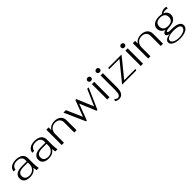

<svg xmlns="http://www.w3.org/2000/svg" viewBox="428 -2401 4332 4332"><g transform="rotate(-45 2594.0 -235.0)"><path d="M58 -140Q58 -217 118.5 -257.5Q179 -298 295 -298H446V-335Q446 -397 407 -430Q368 -463 294 -463Q225 -463 183.5 -432Q142 -401 134 -345H74Q84 -420 142 -460Q200 -500 296 -500Q403 -500 460.5 -454.5Q518 -409 518 -324V-161Q518 -76 533 0H464Q453 -46 450 -92Q388 10 251 10Q157 10 107.5 -29Q58 -68 58 -140ZM446 -197V-261H314Q220 -261 175 -232Q130 -203 130 -141Q130 -84 166 -55Q202 -26 271 -26Q319 -26 359 -49Q399 -72 422.5 -111.5Q446 -151 446 -197Z M655 -140Q655 -217 715.5 -257.5Q776 -298 892 -298H1043V-335Q1043 -397 1004 -430Q965 -463 891 -463Q822 -463 780.5 -432Q739 -401 731 -345H671Q681 -420 739 -460Q797 -500 893 -500Q1000 -500 1057.5 -454.5Q1115 -409 1115 -324V-161Q1115 -76 1130 0H1061Q1050 -46 1047 -92Q985 10 848 10Q754 10 704.5 -29Q655 -68 655 -140ZM1043 -197V-261H911Q817 -261 772 -232Q727 -203 727 -141Q727 -84 763 -55Q799 -26 868 -26Q916 -26 956 -49Q996 -72 1019.5 -111.5Q1043 -151 1043 -197Z M1264 -490H1337V-402Q1362 -448 1413 -474Q1464 -500 1529 -500Q1626 -500 1682 -450Q1738 -400 1738 -314V0H1665V-324Q1665 -389 1625.5 -426Q1586 -463 1516 -463Q1435 -463 1386 -412.5Q1337 -362 1337 -279V0H1264Z M1809 -490H1888L2054 -110L2201 -500H2231L2398 -101L2569 -490H2614L2395 10H2368L2204 -381L2056 10H2031Z M2697 -609Q2697 -633 2713.5 -648.5Q2730 -664 2755 -664Q2780 -664 2796.5 -648.5Q2813 -633 2813 -609Q2813 -585 2797 -570Q2781 -555 2755 -555Q2729 -555 2713 -570Q2697 -585 2697 -609ZM2718 -490H2791V0H2718Z M2974 -609Q2974 -633 2990.5 -648.5Q3007 -664 3032 -664Q3057 -664 3073.5 -648.5Q3090 -633 3090 -609Q3090 -585 3074 -570Q3058 -555 3032 -555Q3006 -555 2990 -570Q2974 -585 2974 -609ZM2814 148 2841 103Q2869 146 2913 146Q2956 146 2975.5 104.5Q2995 63 2995 -26V-490H3068V-43Q3068 184 2918 184Q2853 184 2814 148Z M3560 -453H3227L3240 -490H3664L3297 -38H3657L3643 0H3192Z M3766 -609Q3766 -633 3782.5 -648.5Q3799 -664 3824 -664Q3849 -664 3865.5 -648.5Q3882 -633 3882 -609Q3882 -585 3866 -570Q3850 -555 3824 -555Q3798 -555 3782 -570Q3766 -585 3766 -609ZM3787 -490H3860V0H3787Z M4024 -490H4097V-402Q4122 -448 4173 -474Q4224 -500 4289 -500Q4386 -500 4442 -450Q4498 -400 4498 -314V0H4425V-324Q4425 -389 4385.5 -426Q4346 -463 4276 -463Q4195 -463 4146 -412.5Q4097 -362 4097 -279V0H4024Z M5072 -499Q5021 -499 4986 -480Q5036 -460 5063 -423.5Q5090 -387 5090 -335Q5090 -264 5036 -216.5Q4982 -169 4866 -162Q4818 -159 4784.5 -150Q4751 -141 4751 -124Q4751 -110 4773 -103Q4795 -96 4828 -96H4872Q4995 -96 5060.5 -61.5Q5126 -27 5126 37Q5126 85 5092.5 120.5Q5059 156 4998 175Q4937 194 4855 194Q4778 194 4719.5 177.5Q4661 161 4629.5 131Q4598 101 4598 61Q4598 19 4638 -9.5Q4678 -38 4763 -48Q4716 -54 4694.5 -72Q4673 -90 4673 -114Q4673 -139 4698 -158Q4723 -177 4764 -181Q4703 -198 4670.5 -238.5Q4638 -279 4638 -336Q4638 -412 4699 -456Q4760 -500 4864 -500Q4911 -500 4950 -491Q4977 -518 5011.5 -531Q5046 -544 5083 -544Q5114 -544 5138 -537V-487Q5110 -499 5072 -499ZM5018 -332Q5018 -396 4978 -429.5Q4938 -463 4864 -463Q4790 -463 4750.5 -429.5Q4711 -396 4711 -332Q4711 -268 4750.5 -234.5Q4790 -201 4864 -201Q4939 -201 4978.5 -234.5Q5018 -268 5018 -332ZM4653 59Q4653 88 4678 111Q4703 134 4749 147.5Q4795 161 4855 161Q4919 161 4967.5 145.5Q5016 130 5042.5 103.5Q5069 77 5069 44Q5069 -1 5019 -21Q4969 -41 4884 -41Q4775 -41 4714 -14Q4653 13 4653 59Z"/></g></svg>

Font: Fahkwang Light
Style: Regular
Weight: 300
Version: Version 1.000; ttfautohint (v1.6)